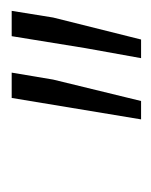

<svg xmlns="http://www.w3.org/2000/svg" viewBox="16 -818 272 345"><g transform="rotate(-90 152.5 -646.0)"><path d="M143 -529H110L148.5 -761.5H194L181.5 -687ZM253.5 -529H220L238 -629L259.5 -761.5H305L293 -687Z"/></g></svg>

Font: Roberto Sans Light
Style: Italic
Weight: 300
Italic angle: -11°
Designer: Google
Version: Version 1.00;June 11, 2020;FontCreator 12.0.0.2522 64-bit; t